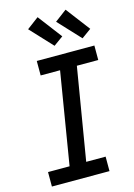

<svg xmlns="http://www.w3.org/2000/svg" viewBox="-143 -1054 786 1127"><g transform="rotate(-15 250.0 -491.0)"><path d="M27 0V-88H158L250 -647H132V-735H482V-647H352L259 -88H377V0ZM426 -794 301 -928 373 -982 484 -836ZM256 -794 131 -928 203 -982 314 -836Z"/></g></svg>

Font: Iosevka Slab Semibold Oblique
Style: Regular
Weight: 600
Italic angle: -9°
Monospace: yes
Designer: Belleve Invis
Foundry: Belleve Invis
Version: Version 11.1.1; ttfautohint (v1.8.3)